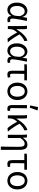

<svg xmlns="http://www.w3.org/2000/svg" viewBox="1927 -2738 989 4884"><g transform="rotate(90 2422.0 -295.5)"><path d="M233 12Q191 12 157 -4Q123 -20 98 -51.5Q73 -83 59.5 -128.5Q46 -174 46 -234Q46 -297 63.5 -346Q81 -395 110.5 -428.5Q140 -462 178.5 -480Q217 -498 259 -498Q304 -498 346 -469Q388 -440 409 -371H411L432 -486H513Q503 -438 492.5 -385.5Q482 -333 473 -282Q464 -231 458 -185.5Q452 -140 452 -107Q452 -82 466 -69Q480 -56 500 -56Q508 -56 517 -58.5Q526 -61 534 -64L546 -1Q535 4 520 8Q505 12 483 12Q439 12 413 -12Q387 -36 387 -87H384Q328 12 233 12ZM250 -57Q274 -57 297 -69Q320 -81 338 -101.5Q356 -122 368 -149.5Q380 -177 382 -208L390 -299Q380 -339 366 -364Q352 -389 336 -403.5Q320 -418 302.5 -423.5Q285 -429 268 -429Q242 -429 217 -416.5Q192 -404 173 -380Q154 -356 142.5 -319.5Q131 -283 131 -235Q131 -150 162 -103.5Q193 -57 250 -57Z M966 8Q946 -14 925 -42.5Q904 -71 883 -103.5Q862 -136 842 -170.5Q822 -205 804 -238Q793 -224 781.5 -209.5Q770 -195 759 -179Q737 -150 728.5 -111.5Q720 -73 719 -25V0H642V-353Q642 -382 640.5 -418Q639 -454 633 -486H714Q719 -466 721 -435.5Q723 -405 723 -373V-221H727Q756 -271 790 -317Q824 -363 861.5 -400Q899 -437 938 -462.5Q977 -488 1016 -498L1024 -420Q983 -407 941.5 -376.5Q900 -346 855 -297Q873 -261 897 -221.5Q921 -182 947 -142.5Q973 -103 1001.5 -66.5Q1030 -30 1057 0Z M1269 12Q1227 12 1193 -4Q1159 -20 1134 -51.5Q1109 -83 1095.5 -128.5Q1082 -174 1082 -234Q1082 -297 1099.5 -346Q1117 -395 1146.5 -428.5Q1176 -462 1214.5 -480Q1253 -498 1295 -498Q1340 -498 1382 -469Q1424 -440 1445 -371H1447L1468 -486H1549Q1539 -438 1528.5 -385.5Q1518 -333 1509 -282Q1500 -231 1494 -185.5Q1488 -140 1488 -107Q1488 -82 1502 -69Q1516 -56 1536 -56Q1544 -56 1553 -58.5Q1562 -61 1570 -64L1582 -1Q1571 4 1556 8Q1541 12 1519 12Q1475 12 1449 -12Q1423 -36 1423 -87H1420Q1364 12 1269 12ZM1286 -57Q1310 -57 1333 -69Q1356 -81 1374 -101.5Q1392 -122 1404 -149.5Q1416 -177 1418 -208L1426 -299Q1416 -339 1402 -364Q1388 -389 1372 -403.5Q1356 -418 1338.5 -423.5Q1321 -429 1304 -429Q1278 -429 1253 -416.5Q1228 -404 1209 -380Q1190 -356 1178.5 -319.5Q1167 -283 1167 -235Q1167 -150 1198 -103.5Q1229 -57 1286 -57Z M1877 12Q1821 12 1799.5 -19Q1778 -50 1778 -110V-419H1615V-481L1685 -486H2023V-419H1859Q1857 -337 1856 -257.5Q1855 -178 1855 -104Q1855 -78 1865.5 -67Q1876 -56 1896 -56Q1907 -56 1919 -58.5Q1931 -61 1943 -64L1955 -1Q1941 4 1920.5 8Q1900 12 1877 12Z M2302 12Q2257 12 2216.5 -5Q2176 -22 2146 -54.5Q2116 -87 2098.5 -134Q2081 -181 2081 -242Q2081 -303 2098.5 -351Q2116 -399 2146 -431.5Q2176 -464 2216.5 -481Q2257 -498 2302 -498Q2348 -498 2388.5 -481Q2429 -464 2459 -431.5Q2489 -399 2506.5 -351Q2524 -303 2524 -242Q2524 -181 2506.5 -134Q2489 -87 2459 -54.5Q2429 -22 2388.5 -5Q2348 12 2302 12ZM2302 -56Q2367 -56 2403 -106.5Q2439 -157 2439 -242Q2439 -327 2403 -378.5Q2367 -430 2302 -430Q2237 -430 2201.5 -378.5Q2166 -327 2166 -242Q2166 -157 2201.5 -106.5Q2237 -56 2302 -56Z M2745 12Q2694 12 2673 -17.5Q2652 -47 2652 -101V-486H2735Q2733 -387 2731 -285Q2729 -183 2729 -95Q2729 -56 2763 -56Q2775 -56 2793 -62L2804 0Q2793 5 2779 8.5Q2765 12 2745 12ZM2661 -569 2704 -770 2789 -755 2718 -558Z M3238 8Q3218 -14 3197 -42.5Q3176 -71 3155 -103.5Q3134 -136 3114 -170.5Q3094 -205 3076 -238Q3065 -224 3053.5 -209.5Q3042 -195 3031 -179Q3009 -150 3000.5 -111.5Q2992 -73 2991 -25V0H2914V-353Q2914 -382 2912.5 -418Q2911 -454 2905 -486H2986Q2991 -466 2993 -435.5Q2995 -405 2995 -373V-221H2999Q3028 -271 3062 -317Q3096 -363 3133.5 -400Q3171 -437 3210 -462.5Q3249 -488 3288 -498L3296 -420Q3255 -407 3213.5 -376.5Q3172 -346 3127 -297Q3145 -261 3169 -221.5Q3193 -182 3219 -142.5Q3245 -103 3273.5 -66.5Q3302 -30 3329 0Z M3708 179Q3711 59 3712.5 -66Q3714 -191 3714 -297Q3714 -366 3696 -396.5Q3678 -427 3635 -427Q3615 -427 3597.5 -421.5Q3580 -416 3563 -403Q3546 -390 3528.5 -369.5Q3511 -349 3490 -318V0H3408V-353Q3408 -382 3407 -415Q3406 -448 3401 -486H3476L3483 -385H3486Q3524 -442 3564.5 -470Q3605 -498 3659 -498Q3730 -498 3760.5 -450Q3791 -402 3791 -308V179Z M4151 12Q4095 12 4073.5 -19Q4052 -50 4052 -110V-419H3889V-481L3959 -486H4297V-419H4133Q4131 -337 4130 -257.5Q4129 -178 4129 -104Q4129 -78 4139.5 -67Q4150 -56 4170 -56Q4181 -56 4193 -58.5Q4205 -61 4217 -64L4229 -1Q4215 4 4194.5 8Q4174 12 4151 12Z M4576 12Q4531 12 4490.5 -5Q4450 -22 4420 -54.5Q4390 -87 4372.5 -134Q4355 -181 4355 -242Q4355 -303 4372.5 -351Q4390 -399 4420 -431.5Q4450 -464 4490.5 -481Q4531 -498 4576 -498Q4622 -498 4662.5 -481Q4703 -464 4733 -431.5Q4763 -399 4780.5 -351Q4798 -303 4798 -242Q4798 -181 4780.5 -134Q4763 -87 4733 -54.5Q4703 -22 4662.5 -5Q4622 12 4576 12ZM4576 -56Q4641 -56 4677 -106.5Q4713 -157 4713 -242Q4713 -327 4677 -378.5Q4641 -430 4576 -430Q4511 -430 4475.5 -378.5Q4440 -327 4440 -242Q4440 -157 4475.5 -106.5Q4511 -56 4576 -56Z"/></g></svg>

Font: SourceSansPro
Style: Book
Weight: 400
Designer: Paul D. Hunt
Foundry: Adobe Systems Incorporated
Version: Version 2.021;PS 2.000;hotconv 1.0.86;makeotf.lib2.5.63406